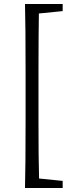

<svg xmlns="http://www.w3.org/2000/svg" viewBox="-20 -779 373 968"><path d="M176 -711 296 -723V-759H106C108 -685 109 -573 109 -423V-168C109 -17 108 96 106 169H296V133L177 121C175 57 174 -39 174 -168V-423C174 -551 175 -647 176 -711Z"/></svg>

Font: Noto Serif Tangut
Style: Regular
Weight: 400
Designer: YANG Xicheng
Foundry: Liu Zhao Studio
Version: Version 2.169